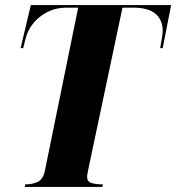

<svg xmlns="http://www.w3.org/2000/svg" viewBox="-20 -734 692 754"><path d="M77 0 79 -10H83Q107 -10 128.5 -20Q150 -30 157 -67L287 -704H242Q200 -704 166.5 -687Q133 -670 111 -643Q89 -616 81 -584L71 -545H61L101 -714H652L619 -545H609Q612 -562 615.5 -582.5Q619 -603 619 -612Q619 -656 590.5 -680Q562 -704 503 -704H461L329 -80Q326 -64 324 -54.5Q322 -45 322 -40Q322 -21 339 -15.5Q356 -10 381 -10H384L382 0Z"/></svg>

Font: Noto Serif Display ExtraCondensed Black
Style: Italic
Weight: 900
Width: 2
Italic angle: -12°
Designer: Monotype Design Team
Foundry: Monotype Imaging Inc.
Version: Version 2.009